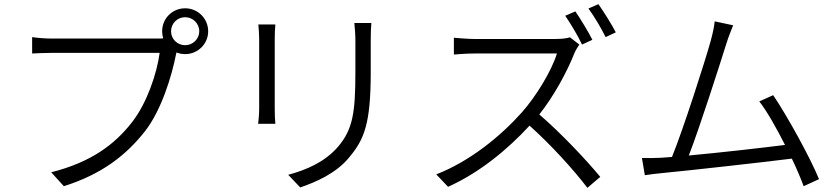

<svg xmlns="http://www.w3.org/2000/svg" viewBox="-20 -866 4040 926"><path d="M873 -648C835 -648 805 -678 805 -715C805 -753 835 -783 873 -783C910 -783 941 -753 941 -715C941 -678 910 -648 873 -648ZM231 -680C198 -680 162 -683 135 -687V-608C160 -609 192 -611 231 -611H750C737 -513 689 -369 617 -277C533 -169 420 -84 227 -35L288 32C472 -26 589 -118 680 -234C759 -336 808 -498 829 -604L831 -613C844 -608 858 -605 873 -605C934 -605 984 -654 984 -715C984 -777 934 -826 873 -826C811 -826 762 -777 762 -715C762 -703 764 -692 767 -681C757 -680 748 -680 740 -680Z M1226 -748C1228 -730 1230 -695 1230 -677V-344C1230 -315 1227 -284 1225 -269H1308C1306 -286 1305 -318 1305 -344V-677C1305 -699 1306 -730 1308 -748ZM1689 -755C1691 -731 1694 -704 1694 -671V-519C1694 -324 1682 -242 1610 -158C1548 -86 1460 -47 1370 -23L1428 38C1501 13 1601 -29 1665 -108C1737 -194 1768 -271 1768 -516V-671C1768 -704 1769 -731 1771 -755Z M2837 -674C2817 -714 2780 -774 2755 -811L2706 -790C2733 -751 2768 -692 2787 -651ZM2729 -686C2714 -681 2689 -678 2659 -678H2267C2236 -678 2180 -683 2169 -684V-603C2178 -604 2232 -608 2267 -608H2666C2640 -523 2565 -401 2497 -324C2392 -207 2246 -88 2084 -25L2141 35C2292 -33 2426 -143 2534 -260C2637 -168 2746 -48 2813 40L2875 -13C2809 -93 2687 -223 2581 -314C2652 -403 2717 -524 2751 -611C2756 -623 2768 -643 2774 -651ZM2818 -825C2846 -787 2879 -731 2901 -687L2950 -710C2931 -747 2892 -809 2866 -846Z M3930 -2C3889 -103 3778 -305 3709 -407L3642 -377C3680 -328 3725 -248 3766 -167C3656 -153 3454 -130 3302 -116C3352 -243 3454 -562 3483 -655C3496 -697 3507 -720 3516 -744L3427 -763C3424 -737 3420 -715 3408 -670C3381 -572 3275 -242 3221 -109C3200 -107 3182 -106 3166 -105C3138 -104 3105 -103 3076 -104L3090 -21C3118 -25 3146 -29 3171 -31C3306 -44 3647 -82 3799 -101C3823 -51 3843 -3 3856 32Z"/></svg>

Font: Genne Gothic Normal
Style: Regular
Weight: 350
Designer: Ryoko NISHIZUKA (kana & ideographs); Paul D. Hunt (Latin, Greek & Cyrillic); Wenlong ZHANG (bopomofo); Sandoll Communica
Foundry: Adobe Systems Incorporated
Version: Version 1.004;PS 1.004;hotconv 16.6.51;makeotf.lib2.5.65220